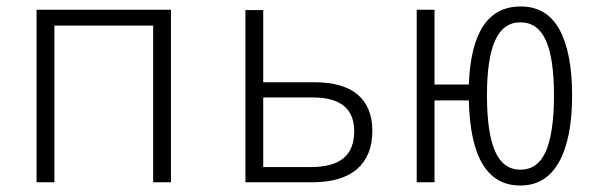

<svg xmlns="http://www.w3.org/2000/svg" viewBox="-20 -563 1840 593"><path d="M93 -533H508V0H453V-484H148V0H93Z M738 -532H793V-309H950Q1040 -309 1085 -270.5Q1130 -232 1130 -159Q1130 -82 1083 -41Q1036 0 943 0H738ZM939 -47Q1008 -47 1041 -74.5Q1074 -102 1074 -158Q1074 -262 946 -262H793V-47Z M1747 -268Q1747 -135 1706.5 -62.5Q1666 10 1587 10Q1434 10 1428 -253H1322V0H1267V-533H1322V-302H1428Q1437 -543 1588 -543Q1669 -543 1708 -471.5Q1747 -400 1747 -268ZM1691 -269Q1691 -382 1666 -438Q1641 -494 1587 -494Q1534 -494 1509 -437.5Q1484 -381 1484 -269Q1484 -153 1509 -96Q1534 -39 1587 -39Q1642 -39 1666.5 -97Q1691 -155 1691 -269Z"/></svg>

Font: Noto Sans Mono UI Light
Style: Regular
Weight: 300
Monospace: yes
Designer: Monotype Design team
Foundry: Monotype Imaging Inc.
Version: Version 1.000